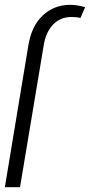

<svg xmlns="http://www.w3.org/2000/svg" viewBox="-44 -780 375 800"><path d="M39.4 0H-23.8L73.9 -589.1Q87 -671.9 134.4 -715.9Q181.8 -759.9 248.9 -759.9Q264.6 -759.9 280 -757.1Q295.5 -754.3 310.7 -750L291.2 -704.9Q285.2 -707 274.7 -708.1Q264.2 -709.2 253.9 -709.2Q206.7 -709.2 176.3 -676.8Q146 -644.5 137.8 -589.1Z"/></svg>

Font: Inter UI Extra Light
Style: Italic
Weight: 200
Italic angle: -9.39999°
Designer: Rasmus Andersson
Foundry: rsms
Version: 3.2;8d6f07862